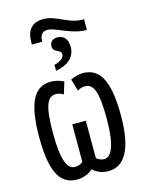

<svg xmlns="http://www.w3.org/2000/svg" viewBox="-132 -968 794 1055"><g transform="rotate(-15 265.0 -440.0)"><path d="M124 -783V-771H183C183 -810 198 -827 228 -827C269 -827 352 -771 426 -771H437V-831H429C347 -831 296 -890 220 -890C156 -890 124 -853 124 -783ZM215 -631V-597C289 -611 327 -648 327 -705C327 -746 305 -773 270 -773C242 -773 225 -758 225 -733C225 -695 272 -707 272 -676C272 -657 253 -641 215 -631ZM172 10C210 10 240 -3 263 -24C287 -3 314 10 351 10C442 10 496 -74 496 -269C496 -468 448 -547 354 -547C329 -547 306 -540 283 -529L303 -461C316 -469 330 -474 345 -474C396 -474 416 -423 416 -270C416 -113 384 -60 346 -60C330 -60 315 -66 302 -77V-290H225V-77C212 -65 197 -60 179 -60C134 -60 110 -122 110 -270C110 -423 130 -474 181 -474C196 -474 210 -469 223 -461L244 -529C221 -540 197 -547 171 -547C78 -547 31 -468 31 -269C31 -83 71 10 172 10Z"/></g></svg>

Font: Noto Sans Mono Condensed
Style: Regular
Weight: 400
Width: 3
Designer: Monotype Design Team
Foundry: Monotype Imaging Inc.
Version: Version 2.014